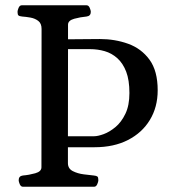

<svg xmlns="http://www.w3.org/2000/svg" viewBox="-20 -713 654 733"><path d="M67.9 0Q59.6 0 55.4 -9.8Q51.3 -19.5 51.3 -24.9Q51.3 -41 67.4 -43Q90.8 -44.9 114.5 -51.5Q138.2 -58.1 138.2 -74.2L138.7 -602.5Q138.7 -623.5 126.2 -633.1Q113.8 -642.6 96.7 -645.8Q79.6 -648.9 64.5 -649.9Q54.2 -650.9 50.5 -654.1Q46.9 -657.2 46.9 -668Q46.9 -673.3 51 -683.1Q55.2 -692.9 63.5 -692.9H310.1Q318.4 -692.9 322.5 -683.1Q326.7 -673.3 326.7 -668Q326.7 -651.9 310.5 -649.9Q287.1 -647.9 263.4 -641.4Q239.7 -634.8 239.7 -618.7V-563L361.3 -564Q418.9 -564 469.2 -545.9Q519.5 -527.8 550.8 -485.1Q582 -442.4 582 -368.2Q582 -304.2 552.2 -255.1Q522.5 -206.1 468.5 -178.5Q414.6 -150.9 341.3 -150.9H239.3V-90.3Q239.3 -69.3 257.8 -59.8Q276.4 -50.3 299.8 -47.4Q323.2 -44.4 337.9 -43Q348.1 -42 351.8 -39.1Q355.5 -36.1 355.5 -24.9Q355.5 -19.5 351.3 -9.8Q347.2 0 338.9 0ZM239.3 -192.9H339.8Q353.5 -192.9 375.7 -200.9Q397.9 -209 420.7 -227.8Q443.4 -246.6 458.7 -278.6Q474.1 -310.5 474.1 -357.9Q474.1 -407.2 461.7 -439.5Q449.2 -471.7 428 -490.7Q406.7 -509.8 379.9 -517.6Q353 -525.4 323.7 -525.4H239.7Z"/></svg>

Font: Gelasio
Style: Regular
Weight: 400
Designer: Eben Sorkin
Foundry: Eben Sorkin
Version: Version 1.008